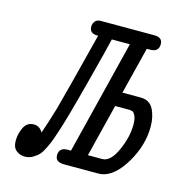

<svg xmlns="http://www.w3.org/2000/svg" viewBox="-96 -696 741 792"><g transform="rotate(15 275.0 -300.0)"><path d="M83 -127Q106.9 -127 121.1 -103L136.2 -147.9L157.2 -215.8L189.9 -339.8L243.2 -548.8H240.2Q206.1 -548.8 206.1 -578.1Q206.1 -590.3 213.6 -600.6Q221.2 -610.8 238.8 -610.8H466.8Q502 -610.8 502 -582Q502 -548.8 465.8 -548.8H451.2L400.9 -348.1H479Q517.1 -348.1 533.4 -316.7Q549.8 -285.2 549.8 -242.2Q549.8 -163.1 504.9 -87.2Q460 -11.2 405.8 -1Q398.9 0 384.8 0H245.1Q207 0 207 -28.8Q207 -62 243.2 -62H257.8L378.9 -548.8H301.8Q293.9 -512.7 250 -344.7Q206.1 -176.8 187 -122.1Q178.2 -96.2 174.6 -85.7Q170.9 -75.2 159.9 -52Q148.9 -28.8 139.4 -18.3Q129.9 -7.8 114 1.7Q98.1 11.2 79.1 11.2Q59.1 11.2 43 -1.5Q26.9 -14.2 26.9 -43Q26.9 -71.8 40 -99.4Q53.2 -127 83 -127ZM330.1 -62H391.1Q426.3 -62 452.6 -120.6Q479 -179.2 479 -231.9Q479 -255.9 472.9 -269Q466.8 -282.2 460.9 -284.7Q455.1 -287.1 444.8 -287.1H386.2Z"/></g></svg>

Font: CMU Typewriter Text
Style: Italic
Weight: 500
Italic angle: -14.04°
Version: Version 0.7.0